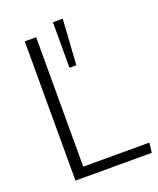

<svg xmlns="http://www.w3.org/2000/svg" viewBox="-139 -835 759 920"><g transform="rotate(-20 240.0 -375.0)"><path d="M85 0V-710H143V-50H480L474 0ZM243 -518V-750H293L278 -518Z"/></g></svg>

Font: Livvic Light
Style: Regular
Weight: 300
Designer: Jacques Le Bailly, Baron von Fonthausen
Version: Version 1.001; ttfautohint (v1.8.2)